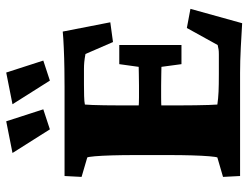

<svg xmlns="http://www.w3.org/2000/svg" viewBox="-112 -692 811 627"><g transform="rotate(-90 293.5 -378.5)"><path d="M531.2 6.8Q501 4.9 453.6 2.4Q406.2 0 369.1 0H32.2L29.3 -55.7L92.8 -74.2Q94.7 -78.1 96.7 -100.6Q98.6 -123 99.6 -157.2Q100.6 -191.4 100.6 -228.5V-345.7Q100.6 -383.8 99.6 -418Q98.6 -452.1 96.7 -474.1Q94.7 -496.1 92.8 -499L29.3 -517.6L32.2 -573.2H323.2Q347.7 -573.2 382.3 -573.7Q417 -574.2 450.2 -575.7Q483.4 -577.1 503.9 -579.1L534.2 -423.8L469.7 -415L430.7 -504.9Q415 -507.8 404.3 -508.8Q393.6 -509.8 381.8 -509.8H331.1Q312.5 -509.8 293.5 -509.3Q274.4 -508.8 265.6 -506.8Q264.6 -497.1 264.2 -482.4Q263.7 -467.8 263.2 -443.4Q262.7 -418.9 262.7 -380.9V-211.9Q262.7 -172.9 263.2 -146Q263.7 -119.1 264.2 -102.1Q264.6 -85 265.6 -74.2Q285.2 -71.3 307.1 -70.3Q329.1 -69.3 365.2 -69.3H390.6Q418 -69.3 429.2 -69.3Q440.4 -69.3 445.8 -70.3Q451.2 -71.3 460 -73.2L515.6 -173.8L578.1 -162.1ZM397.5 -191.4 388.7 -256.8Q381.8 -256.8 364.7 -257.3Q347.7 -257.8 327.1 -257.8H289.1Q269.5 -257.8 254.9 -256.8Q240.2 -255.9 237.3 -254.9V-334Q240.2 -333 254.9 -331.5Q269.5 -330.1 289.1 -330.1H327.1Q347.7 -330.1 364.7 -330.6Q381.8 -331.1 388.7 -331.1L397.5 -394.5H460V-191.4ZM343.8 -621.1 266.6 -743.2 370.1 -763.7 409.2 -642.6ZM184.6 -621.1 107.4 -743.2 210.9 -763.7 250 -642.6Z"/></g></svg>

Font: Crimson Pro Black
Style: Regular
Weight: 900
Designer: Jacques Le Bailly
Foundry: Baron von Fonthausen
Version: Version 1.003